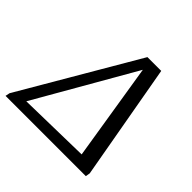

<svg xmlns="http://www.w3.org/2000/svg" viewBox="-184 -811 974 974"><g transform="rotate(45 303.0 -324.0)"><path d="M-22 0 -17 -24 348 -648H447L558 -24L554 0ZM377 -586 72 -55 461 -63Z"/></g></svg>

Font: Piazzolla SC
Style: Italic
Weight: 400
Italic angle: -11.3°
Designer: Juan Pablo del Peral
Foundry: Huerta Tipografica
Version: Version 1.330